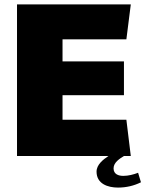

<svg xmlns="http://www.w3.org/2000/svg" viewBox="-20 -706 658 869"><path d="M605 76C584 84 561 90 538 90C517 90 494 83 494 56C494 29 522 12 541 0H572L552 -164H263V-275H541V-428H263V-528H552L572 -686H57V0H471C447 16 417 39 417 71C417 126 468 143 514 143C551 143 586 135 618 119Z"/></svg>

Font: Chivo Light
Style: Bold
Weight: 900
Designer: Hector Gatti
Foundry: Omnibus-Type
Version: Version 1.003;PS 001.003;hotconv 1.0.70;makeotf.lib2.5.58329